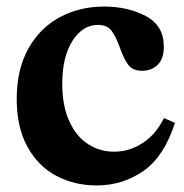

<svg xmlns="http://www.w3.org/2000/svg" viewBox="-20 -556 563 586"><path d="M298 -536Q370 -536 425 -507Q480 -478 480 -414Q480 -376 461 -358Q442 -340 414 -340Q385 -340 371.5 -358Q358 -376 346 -410Q334 -444 320.5 -462Q307 -480 279 -480Q232 -480 201 -431Q170 -382 170 -301Q170 -233 191.5 -186Q213 -139 249 -116Q285 -93 328 -93Q375 -93 415.5 -119.5Q456 -146 480 -195H482L514 -181Q481 -78 417.5 -34Q354 10 275 10Q208 10 152.5 -19Q97 -48 64 -107.5Q31 -167 31 -254Q31 -344 66.5 -407.5Q102 -471 162.5 -503.5Q223 -536 298 -536Z"/></svg>

Font: Minipax
Style: Bold
Weight: 600
Designer: Raphaël Ronot, Igor Stepanchenko (Cyrillic)
Foundry: steppetype
Version: Version 1.002